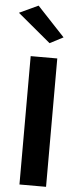

<svg xmlns="http://www.w3.org/2000/svg" viewBox="-72 -1010 431 1043"><g transform="rotate(5 144.0 -488.5)"><path d="M76 -700V0H221V-700ZM-8 -929 172 -779 245 -817 95 -977Z"/></g></svg>

Font: Jost SemiBold
Style: Regular
Weight: 600
Version: Version 3.710